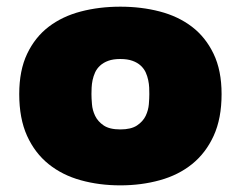

<svg xmlns="http://www.w3.org/2000/svg" viewBox="-20 -789 721 575"><path d="M340.3 -233.9Q276.9 -233.9 221.7 -249.3Q166.5 -264.6 125.5 -297.6Q84.5 -330.6 61 -382.3Q37.6 -434.1 37.6 -507.3Q37.6 -578.1 61.3 -627.9Q85 -677.7 126 -709Q167 -740.2 222.2 -754.6Q277.3 -769 340.3 -769Q403.3 -769 458.5 -754.6Q513.7 -740.2 554.7 -709Q595.7 -677.7 619.6 -627.9Q643.6 -578.1 643.6 -507.3Q643.6 -434.1 619.9 -382.3Q596.2 -330.6 555.2 -297.6Q514.2 -264.6 458.7 -249.3Q403.3 -233.9 340.3 -233.9ZM340.3 -612.3Q318.8 -612.3 304.2 -606.9Q289.6 -601.6 279.8 -592.5Q270 -583.5 264.9 -572.3Q259.8 -561 257.3 -549.3Q254.9 -537.6 254.4 -526.6Q253.9 -515.6 253.9 -507.3Q253.9 -495.1 255.4 -477.1Q256.8 -459 264.9 -442.1Q272.9 -425.3 290.5 -413.3Q308.1 -401.4 340.3 -401.4Q372.6 -401.4 390.4 -413.3Q408.2 -425.3 416.3 -442.1Q424.3 -459 425.8 -477.1Q427.2 -495.1 427.2 -507.3Q427.2 -515.6 426.8 -526.6Q426.3 -537.6 423.8 -549.3Q421.4 -561 416.3 -572.3Q411.1 -583.5 401.4 -592.5Q391.6 -601.6 376.7 -606.9Q361.8 -612.3 340.3 -612.3Z"/></svg>

Font: Holtwood One SC
Style: Regular
Weight: 400
Version: Version 1.000